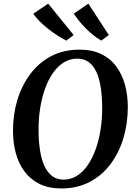

<svg xmlns="http://www.w3.org/2000/svg" viewBox="-20 -1026 746 1056"><path d="M317.5 10.5Q247.5 10.5 197.2 -14.5Q147 -39.5 114.8 -83Q82.5 -126.5 67 -183.5Q51.5 -240.5 51.5 -304.5Q51 -394 75 -474.5Q99 -555 145.8 -617.8Q192.5 -680.5 260.8 -716.8Q329 -753 417.5 -753Q487.5 -753 538 -728Q588.5 -703 620.2 -659.5Q652 -616 667.2 -559.8Q682.5 -503.5 683 -441Q683.5 -351.5 659.8 -270Q636 -188.5 589.5 -125.5Q543 -62.5 474.5 -26Q406 10.5 317.5 10.5ZM329.5 -38Q369.5 -38 402.8 -58.8Q436 -79.5 462 -117Q488 -154.5 506 -204.5Q524 -254.5 533.2 -313.5Q542.5 -372.5 542 -436.5Q541.5 -498 533.8 -547Q526 -596 509.8 -631Q493.5 -666 467.5 -684.8Q441.5 -703.5 405 -703.5Q365 -703.5 331.5 -683Q298 -662.5 272 -625.5Q246 -588.5 228 -538.8Q210 -489 200.8 -430.5Q191.5 -372 192 -308.5Q192.5 -246.5 200.5 -196.8Q208.5 -147 225.2 -111.5Q242 -76 267.8 -57Q293.5 -38 329.5 -38ZM578.5 -833.5 537 -802.5Q514 -816 492.2 -833.5Q470.5 -851 451 -870.8Q431.5 -890.5 415 -911Q398.5 -931.5 386 -951L466 -1006ZM385 -833.5 345 -802.5Q321 -814.5 294.5 -831.8Q268 -849 242.8 -869Q217.5 -889 196.8 -910Q176 -931 163 -950.5L245 -1006Z"/></svg>

Font: Merriweather 48pt SemiBold
Style: Italic
Weight: 600
Italic angle: -7.8°
Designer: Eben Sorkin
Foundry: Eben Sorkin
Version: Version 2.101